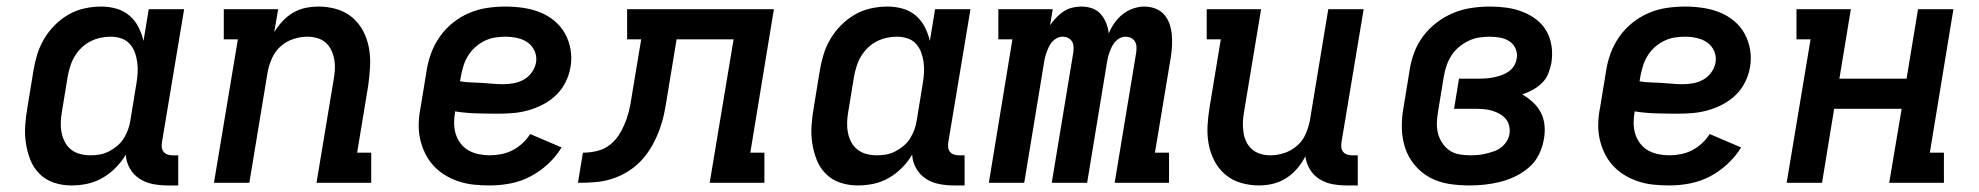

<svg xmlns="http://www.w3.org/2000/svg" viewBox="-20 -558 6040 586"><path d="M198 8Q170 8 144.5 -0.5Q119 -9 100.5 -27.5Q82 -46 72.5 -70.5Q63 -95 59 -121.5Q55 -148 57 -176Q59 -204 64 -232L82 -342Q86 -367 93.5 -391.5Q101 -416 114.5 -439Q128 -462 147.5 -481.5Q167 -501 190 -514Q213 -527 238.5 -532.5Q264 -538 289 -538Q313 -538 335.5 -531.5Q358 -525 375 -510.5Q392 -496 402.5 -475.5Q413 -455 418 -433L434 -530H542L474 -122Q473 -114 474 -107Q475 -100 479.5 -94.5Q484 -89 491 -86.5Q498 -84 506 -84H524V8H491Q468 8 445.5 3.5Q423 -1 405 -13Q387 -25 376 -44.5Q365 -64 364 -86Q351 -64 332.5 -45.5Q314 -27 292 -14.5Q270 -2 246 3Q222 8 198 8ZM256 -84Q271 -84 285 -86.5Q299 -89 312.5 -96Q326 -103 338 -113Q350 -123 358 -136Q366 -149 371 -163Q376 -177 378 -191L396 -301Q399 -318 400 -334.5Q401 -351 399 -367Q397 -383 391.5 -398Q386 -413 375.5 -424.5Q365 -436 349.5 -441Q334 -446 317 -446Q302 -446 286 -442.5Q270 -439 255.5 -431.5Q241 -424 229 -412.5Q217 -401 208.5 -387Q200 -373 195 -357.5Q190 -342 187 -327L169 -217Q166 -201 165.5 -184.5Q165 -168 168 -153Q171 -138 178 -124.5Q185 -111 197 -101.5Q209 -92 224.5 -88Q240 -84 256 -84Q256 -84 256 -84Q256 -84 256 -84Z M633 0 706 -438H663V-530H829L817 -460Q828 -478 842.5 -493.5Q857 -509 875 -519.5Q893 -530 913 -534Q933 -538 952 -538Q981 -538 1008 -530Q1035 -522 1055.5 -504.5Q1076 -487 1088.5 -463Q1101 -439 1106 -412Q1111 -385 1109.5 -356Q1108 -327 1104 -298L1070 -92H1113V0H946L998 -313Q1001 -329 1002 -344.5Q1003 -360 1000.5 -375Q998 -390 991.5 -404Q985 -418 974.5 -427.5Q964 -437 949 -441.5Q934 -446 918 -446Q897 -446 875.5 -439Q854 -432 837 -417Q820 -402 810.5 -381Q801 -360 797 -339L741 0Z M1475 8Q1450 8 1426 5.5Q1402 3 1379.5 -4.5Q1357 -12 1337.5 -24Q1318 -36 1302.5 -53Q1287 -70 1277 -91Q1267 -112 1262 -135Q1257 -158 1258 -183Q1259 -208 1264 -232L1282 -342Q1286 -369 1296 -396Q1306 -423 1323 -447Q1340 -471 1363.5 -489.5Q1387 -508 1413.5 -519Q1440 -530 1468 -534Q1496 -538 1523 -538Q1550 -538 1577 -534Q1604 -530 1628 -520.5Q1652 -511 1672 -494.5Q1692 -478 1704.5 -455.5Q1717 -433 1721.5 -406Q1726 -379 1721 -352Q1717 -329 1706 -307Q1695 -285 1677.5 -268Q1660 -251 1638 -239.5Q1616 -228 1593 -221.5Q1570 -215 1547 -213Q1524 -211 1501 -211Q1468 -211 1434.5 -212Q1401 -213 1369 -218V-217Q1366 -200 1366 -182.5Q1366 -165 1371 -149Q1376 -133 1386 -120Q1396 -107 1410 -99Q1424 -91 1441 -87.5Q1458 -84 1475 -84Q1492 -84 1510 -87.5Q1528 -91 1544.5 -99.5Q1561 -108 1575 -121Q1589 -134 1598 -149L1694 -108Q1677 -80 1652 -57Q1627 -34 1598 -19Q1569 -4 1537.5 2Q1506 8 1475 8ZM1516 -301Q1532 -301 1548 -304Q1564 -307 1578.5 -315Q1593 -323 1603 -337Q1613 -351 1616 -367Q1619 -385 1612 -401.5Q1605 -418 1591 -428Q1577 -438 1559 -442Q1541 -446 1523 -446Q1507 -446 1491 -443.5Q1475 -441 1459.5 -433.5Q1444 -426 1431 -414.5Q1418 -403 1409 -388.5Q1400 -374 1395 -358.5Q1390 -343 1387 -327L1384 -310Q1400 -307 1417 -306.5Q1434 -306 1450.5 -305Q1467 -304 1483 -302.5Q1499 -301 1516 -301Z M1744 0 1759 -92Q1781 -92 1803.5 -97.5Q1826 -103 1844 -118Q1862 -133 1873.5 -153.5Q1885 -174 1892.5 -195.5Q1900 -217 1904 -239Q1908 -261 1911 -282L1937 -438H1894V-530H2342L2270 -92H2313V0H2146L2219 -438H2045L2017 -268Q2013 -242 2008 -216.5Q2003 -191 1994 -165.5Q1985 -140 1971.5 -115.5Q1958 -91 1939.5 -70.5Q1921 -50 1897 -35Q1873 -20 1847.5 -12Q1822 -4 1796 -2Q1770 0 1744 0Z M2598 8Q2570 8 2544.5 -0.5Q2519 -9 2500.5 -27.5Q2482 -46 2472.5 -70.5Q2463 -95 2459 -121.5Q2455 -148 2457 -176Q2459 -204 2464 -232L2482 -342Q2486 -367 2493.5 -391.5Q2501 -416 2514.5 -439Q2528 -462 2547.5 -481.5Q2567 -501 2590 -514Q2613 -527 2638.5 -532.5Q2664 -538 2689 -538Q2713 -538 2735.5 -531.5Q2758 -525 2775 -510.5Q2792 -496 2802.5 -475.5Q2813 -455 2818 -433L2834 -530H2942L2874 -122Q2873 -114 2874 -107Q2875 -100 2879.5 -94.5Q2884 -89 2891 -86.5Q2898 -84 2906 -84H2924V8H2891Q2868 8 2845.5 3.5Q2823 -1 2805 -13Q2787 -25 2776 -44.5Q2765 -64 2764 -86Q2751 -64 2732.5 -45.5Q2714 -27 2692 -14.5Q2670 -2 2646 3Q2622 8 2598 8ZM2656 -84Q2671 -84 2685 -86.5Q2699 -89 2712.5 -96Q2726 -103 2738 -113Q2750 -123 2758 -136Q2766 -149 2771 -163Q2776 -177 2778 -191L2796 -301Q2799 -318 2800 -334.5Q2801 -351 2799 -367Q2797 -383 2791.5 -398Q2786 -413 2775.5 -424.5Q2765 -436 2749.5 -441Q2734 -446 2717 -446Q2702 -446 2686 -442.5Q2670 -439 2655.5 -431.5Q2641 -424 2629 -412.5Q2617 -401 2608.5 -387Q2600 -373 2595 -357.5Q2590 -342 2587 -327L2569 -217Q2566 -201 2565.5 -184.5Q2565 -168 2568 -153Q2571 -138 2578 -124.5Q2585 -111 2597 -101.5Q2609 -92 2624.5 -88Q2640 -84 2656 -84Q2656 -84 2656 -84Q2656 -84 2656 -84Z M2998 0 3070 -438H3027V-530H3193L3185 -481Q3193 -493 3203.5 -504Q3214 -515 3226 -523Q3238 -531 3252 -534.5Q3266 -538 3280 -538Q3280 -538 3280 -538Q3280 -538 3280 -538Q3298 -538 3313.5 -532.5Q3329 -527 3339.5 -515Q3350 -503 3356 -488Q3362 -473 3364 -456Q3371 -473 3381.5 -488Q3392 -503 3406.5 -514.5Q3421 -526 3438.5 -532Q3456 -538 3472 -538Q3490 -538 3506 -532Q3522 -526 3533 -513.5Q3544 -501 3549.5 -485Q3555 -469 3556.5 -452Q3558 -435 3557 -417Q3556 -399 3553 -381L3505 -92H3548V0H3382L3448 -399Q3449 -408 3448.5 -416.5Q3448 -425 3443.5 -432Q3439 -439 3431.5 -442.5Q3424 -446 3415 -446Q3406 -446 3397.5 -441.5Q3389 -437 3383 -430Q3377 -423 3373 -414.5Q3369 -406 3366 -397.5Q3363 -389 3361 -380.5Q3359 -372 3358 -364L3298 0H3190L3256 -399Q3257 -408 3256.5 -416.5Q3256 -425 3251.5 -432Q3247 -439 3239.5 -442.5Q3232 -446 3223 -446Q3214 -446 3205.5 -441.5Q3197 -437 3191 -430Q3185 -423 3181 -414.5Q3177 -406 3174 -397.5Q3171 -389 3169 -380.5Q3167 -372 3166 -364L3106 0Z M3823 8Q3794 8 3767 0Q3740 -8 3719.5 -25.5Q3699 -43 3686.5 -67Q3674 -91 3669 -118Q3664 -145 3665.5 -174Q3667 -203 3672 -232L3706 -438H3663V-530H3829L3777 -217Q3774 -201 3773.5 -185.5Q3773 -170 3775 -155Q3777 -140 3783.5 -126Q3790 -112 3801 -102.5Q3812 -93 3826.5 -88.5Q3841 -84 3857 -84Q3879 -84 3900 -91Q3921 -98 3938.5 -113Q3956 -128 3965 -149Q3974 -170 3978 -191L4034 -530H4142L4074 -122Q4073 -114 4074 -107Q4075 -100 4079.5 -94.5Q4084 -89 4091 -86.5Q4098 -84 4106 -84H4124V8H4091Q4068 8 4046.5 4Q4025 0 4007 -11.5Q3989 -23 3978 -41Q3967 -59 3964 -81Q3954 -61 3939 -43.5Q3924 -26 3905 -14Q3886 -2 3865 3Q3844 8 3823 8Z M4465 8Q4432 8 4401 3Q4370 -2 4343.5 -16.5Q4317 -31 4297.5 -54.5Q4278 -78 4268.5 -107Q4259 -136 4258.5 -168Q4258 -200 4264 -232L4282 -342Q4286 -370 4296 -397Q4306 -424 4324 -448Q4342 -472 4366 -490Q4390 -508 4417 -519Q4444 -530 4472.5 -534Q4501 -538 4528 -538Q4554 -538 4579 -534.5Q4604 -531 4627 -522Q4650 -513 4669 -498.5Q4688 -484 4700 -463Q4712 -442 4715.5 -417Q4719 -392 4715 -366Q4712 -350 4705.5 -333.5Q4699 -317 4686 -304.5Q4673 -292 4657.5 -283.5Q4642 -275 4626 -270Q4643 -260 4658 -246.5Q4673 -233 4682.5 -215Q4692 -197 4694 -175.5Q4696 -154 4692 -133Q4688 -109 4677 -86.5Q4666 -64 4647 -47.5Q4628 -31 4605.5 -20Q4583 -9 4559 -3Q4535 3 4511.5 5.5Q4488 8 4465 8ZM4467 -84Q4479 -84 4491 -85Q4503 -86 4515 -89Q4527 -92 4539 -96Q4551 -100 4561 -107.5Q4571 -115 4578 -126Q4585 -137 4587 -149Q4589 -162 4586 -174.5Q4583 -187 4575 -196Q4567 -205 4556 -211Q4545 -217 4533 -220.5Q4521 -224 4507.5 -225Q4494 -226 4481 -226H4418L4433 -318H4496Q4508 -318 4519 -319Q4530 -320 4541.5 -322.5Q4553 -325 4564 -329Q4575 -333 4585 -340Q4595 -347 4601 -357Q4607 -367 4609 -379Q4612 -394 4606 -408.5Q4600 -423 4587.5 -431.5Q4575 -440 4559 -443Q4543 -446 4527 -446Q4511 -446 4494.5 -443.5Q4478 -441 4462.5 -433.5Q4447 -426 4433.5 -415Q4420 -404 4410.5 -389.5Q4401 -375 4395.5 -359Q4390 -343 4387 -327L4369 -217Q4366 -200 4365.5 -183Q4365 -166 4369 -150.5Q4373 -135 4382 -121.5Q4391 -108 4404 -99Q4417 -90 4433.5 -87Q4450 -84 4467 -84Z M5075 8Q5050 8 5026 5.5Q5002 3 4979.5 -4.5Q4957 -12 4937.5 -24Q4918 -36 4902.5 -53Q4887 -70 4877 -91Q4867 -112 4862 -135Q4857 -158 4858 -183Q4859 -208 4864 -232L4882 -342Q4886 -369 4896 -396Q4906 -423 4923 -447Q4940 -471 4963.5 -489.5Q4987 -508 5013.5 -519Q5040 -530 5068 -534Q5096 -538 5123 -538Q5150 -538 5177 -534Q5204 -530 5228 -520.5Q5252 -511 5272 -494.5Q5292 -478 5304.5 -455.5Q5317 -433 5321.5 -406Q5326 -379 5321 -352Q5317 -329 5306 -307Q5295 -285 5277.5 -268Q5260 -251 5238 -239.5Q5216 -228 5193 -221.5Q5170 -215 5147 -213Q5124 -211 5101 -211Q5068 -211 5034.5 -212Q5001 -213 4969 -218V-217Q4966 -200 4966 -182.5Q4966 -165 4971 -149Q4976 -133 4986 -120Q4996 -107 5010 -99Q5024 -91 5041 -87.5Q5058 -84 5075 -84Q5092 -84 5110 -87.5Q5128 -91 5144.5 -99.5Q5161 -108 5175 -121Q5189 -134 5198 -149L5294 -108Q5277 -80 5252 -57Q5227 -34 5198 -19Q5169 -4 5137.5 2Q5106 8 5075 8ZM5116 -301Q5132 -301 5148 -304Q5164 -307 5178.5 -315Q5193 -323 5203 -337Q5213 -351 5216 -367Q5219 -385 5212 -401.5Q5205 -418 5191 -428Q5177 -438 5159 -442Q5141 -446 5123 -446Q5107 -446 5091 -443.5Q5075 -441 5059.5 -433.5Q5044 -426 5031 -414.5Q5018 -403 5009 -388.5Q5000 -374 4995 -358.5Q4990 -343 4987 -327L4984 -310Q5000 -307 5017 -306.5Q5034 -306 5050.5 -305Q5067 -304 5083 -302.5Q5099 -301 5116 -301Z M5433 0 5506 -438H5463V-530H5629L5594 -318H5799L5834 -530H5942L5870 -92H5913V0H5746L5784 -226H5578L5541 0Z"/></svg>

Font: Iosevka Curly Slab SmBdEx
Style: Italic
Weight: 600
Width: 7
Italic angle: -9°
Monospace: yes
Designer: Belleve Invis
Foundry: Belleve Invis
Version: Version 11.1.0; ttfautohint (v1.8.3)